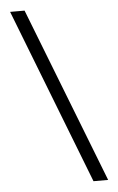

<svg xmlns="http://www.w3.org/2000/svg" viewBox="-60 -740 611 992"><g transform="rotate(-5 245.0 -244.5)"><path d="M106 -699 460 210H384L31 -699Z"/></g></svg>

Font: Myanglish
Style: Regular
Weight: 400
Designer: KyawKyaw ( MaYenGone)
Foundry: TattooFont3D
Version: Version 1.003 December 13, 2014